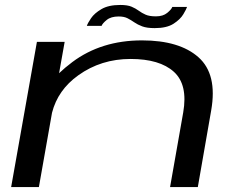

<svg xmlns="http://www.w3.org/2000/svg" viewBox="-20 -755 985 775"><path d="M25 0 129 -586H241L218.5 -459.5Q242 -482 272 -504.5Q389 -592 553 -592Q704.5 -592 781.2 -523.8Q858 -455.5 832.5 -309.5L778.5 0H666.5L719.5 -301Q739 -413.5 681.8 -465.2Q624.5 -517 507 -517Q388 -517 296 -451Q213.5 -392 190 -300L137 0ZM604.5 -641.5Q573 -641.5 554.2 -648.5Q535.5 -655.5 522.2 -664.8Q509 -674 495 -681.2Q481 -688.5 459 -688.5Q428 -688.5 410.8 -674.5Q393.5 -660.5 390 -650.5H330.5Q334 -661.5 347.5 -681.5Q361 -701.5 389.5 -718.2Q418 -735 465.5 -735Q494.5 -735 511 -728Q527.5 -721 540 -711.8Q552.5 -702.5 567.8 -695.8Q583 -689 609.5 -689Q638 -689 655 -703Q672 -717 675.5 -727H735Q732.5 -718.5 720.2 -697.8Q708 -677 680.5 -659.2Q653 -641.5 604.5 -641.5Z"/></svg>

Font: Anybody UltraExpanded Regular
Style: Italic
Weight: 400
Width: 9
Italic angle: -10°
Designer: Tyler Finck
Foundry: Etcetera Type Company
Version: Version 1.010; ttfautohint (v1.8.3) -l 8 -r 50 -G 200 -x 14 